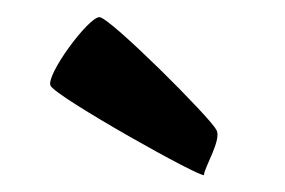

<svg xmlns="http://www.w3.org/2000/svg" viewBox="-20 -790 332 224"><path d="M39 -690C45 -677 218 -580 218 -586C218 -594 240 -629 232 -639C226 -652 108 -770 96 -770C83 -770 33 -702 39 -690Z"/></svg>

Font: Ampere
Style: Regular
Weight: 400
Version: Version 1